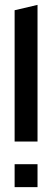

<svg xmlns="http://www.w3.org/2000/svg" viewBox="-20 -768 214 788"><path d="M40 -187V-726L134 -748V-187ZM40 0V-94H134V0Z"/></svg>

Font: Odibee Sans
Style: Regular
Weight: 400
Designer: James Barnard - Barnard Co. Limited
Version: Version 2.001; ttfautohint (v1.8.3)